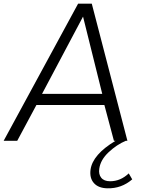

<svg xmlns="http://www.w3.org/2000/svg" viewBox="-41 -770 857 1050"><path d="M663.1 178.2 682.1 210.9Q623 261.7 545.9 259.8Q497.1 258.8 472.7 231.4Q448.2 204.1 454.1 158.2Q465.3 75.2 590.8 0H582L529.8 -195.8H158.2L53.2 0H-21L386.2 -750H460.9L655.8 0H647Q597.2 21 553 62.5Q508.8 104 502 151.9Q497.1 182.6 512.5 201.9Q527.8 221.2 561 221.2Q618.2 221.2 663.1 178.2ZM189 -256.8H518.1L413.1 -679.2Z"/></svg>

Font: Oakes Grotesk
Style: Light Italic
Weight: 300
Designer: Samuel Oakes
Foundry: Samuel Oakes
Version: Version 1.0 | wf-rip DC20170320